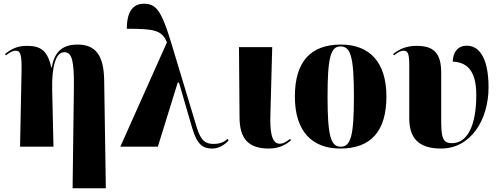

<svg xmlns="http://www.w3.org/2000/svg" viewBox="-20 -790 2692 1034"><path d="M371 224H550L541 -358C539 -493 494 -550 398 -550C334 -550 275 -527 259 -427H256C236 -519 198 -543 125 -543C78 -543 45 -530 7 -499L12 -492C38 -512 51 -517 65 -517C90 -517 98 -496 96 -404L88 0H268L261 -305C258 -427 279 -509 326 -509C368 -509 379 -463 378 -323Z M628 0H830L937 -345H944L1015 -101C1042 -8 1075 10 1124 10C1158 10 1192 -11 1211 -34L1206 -42C1192 -30 1172 -15 1131 -15C1088 -15 1062 -29 1039 -106L897 -576C849 -731 820 -770 756 -770C697 -770 663 -729 663 -635C807 -635 852 -629 879 -562Z M1429 10C1489 10 1527 -17 1547 -34L1542 -42C1524 -28 1507 -16 1486 -16C1435 -16 1435 -109 1436 -166L1446 -536H1267L1270 -160C1270 -43 1317 10 1429 10Z M1813 10C1976 10 2061 -82 2061 -270C2061 -458 1968 -550 1816 -550C1653 -550 1568 -458 1568 -270C1568 -82 1661 10 1813 10ZM1815 0C1761 0 1744 -58 1744 -270C1744 -482 1761 -540 1814 -540C1869 -540 1886 -482 1886 -270C1886 -58 1869 0 1815 0Z M2355 10C2517 10 2611 -147 2611 -319C2611 -490 2553 -544 2495 -544C2447 -544 2420 -512 2418 -458C2489 -455 2545 -417 2545 -279C2545 -107 2494 -19 2414 -19C2362 -19 2356 -51 2356 -151V-399C2356 -508 2312 -543 2224 -543C2174 -543 2136 -530 2097 -499L2102 -492C2125 -510 2139 -517 2153 -517C2177 -517 2184 -501 2184 -437V-153C2184 -52 2229 10 2355 10Z"/></svg>

Font: Noto Serif Display Condensed Black
Style: Regular
Weight: 900
Width: 3
Designer: Monotype Design Team
Foundry: Monotype Imaging Inc.
Version: Version 2.009